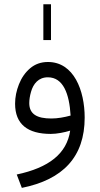

<svg xmlns="http://www.w3.org/2000/svg" viewBox="-20 -639 477 919"><path d="M224.1 -447.3V-618.7H187.5V-447.3ZM385.3 -76.2C385.3 -205.1 334 -342.3 209.5 -342.3C175.8 -342.3 147.5 -332 124 -312C100.6 -292 83 -266.6 70.8 -235.8C58.6 -205.1 52.2 -174.3 52.2 -142.6C52.2 -44.4 112.3 2 223.1 2C252.4 2 289.1 -5.4 315.9 -13.7C299.8 96.2 214.4 163.6 60.1 196.3L84.5 260.3C281.7 220.7 385.3 111.8 385.3 -76.2ZM225.6 -71.8C157.7 -71.8 120.1 -92.3 120.1 -145.5C120.1 -162.1 123 -180.2 128.4 -199.2C139.2 -237.8 164.1 -269 209 -269C282.7 -269 312 -189.9 317.9 -85.9C288.1 -77.6 255.4 -71.8 225.6 -71.8Z"/></svg>

Font: Vazirmatn Light
Style: Regular
Weight: 300
Designer: Saber Rastikerdar
Foundry: Saber Rastikerdar
Version: Version 33.003